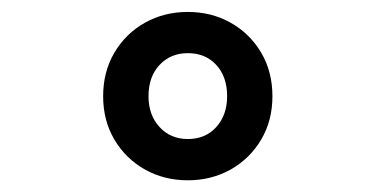

<svg xmlns="http://www.w3.org/2000/svg" viewBox="-20 -706 640 328"><path d="M300.8 -398Q260.5 -398 227.6 -416.4Q194.8 -434.9 175.5 -467.4Q156.2 -499.9 156.2 -541.6Q156.2 -583.6 175.5 -616.2Q194.8 -648.8 227.6 -667.2Q260.5 -685.6 300.8 -685.6Q341.2 -685.6 374 -667.2Q406.8 -648.8 426.1 -616.2Q445.4 -583.6 445.4 -541.6Q445.4 -499.9 426.1 -467.4Q406.8 -434.9 374 -416.4Q341.2 -398 300.8 -398ZM300.8 -468.5Q331.1 -468.5 349.5 -489Q368 -509.6 368 -541.6Q368 -574.9 349.5 -595Q331.1 -615.2 300.8 -615.2Q271.4 -615.2 252.5 -595Q233.7 -574.9 233.7 -541.6Q233.7 -509.6 252.5 -489Q271.4 -468.5 300.8 -468.5Z"/></svg>

Font: Source Code Pro ExtraLight
Style: Regular
Weight: 200
Monospace: yes
Designer: Paul D. Hunt, Teo Tuominen
Foundry: Adobe
Version: Version 1.026;hotconv 1.1.0;makeotfexe 2.6.0